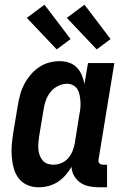

<svg xmlns="http://www.w3.org/2000/svg" viewBox="-20 -788 540 816"><path d="M144 8Q119 8 96.5 -1.5Q74 -11 59.5 -30Q45 -49 38.5 -72.5Q32 -96 30 -121Q28 -146 30 -171.5Q32 -197 36 -222L56 -342Q60 -365 66 -387Q72 -409 83 -430Q94 -451 110 -470Q126 -489 146 -502.5Q166 -516 188.5 -522Q211 -528 234 -528Q255 -528 274 -521.5Q293 -515 306.5 -501Q320 -487 327.5 -469Q335 -451 339 -431L354 -520H466L399 -111Q398 -107 398.5 -102Q399 -97 402 -94Q405 -91 409.5 -89.5Q414 -88 418 -88H435V8H402Q381 8 360 4Q339 0 322.5 -11Q306 -22 295.5 -40Q285 -58 284 -79Q273 -60 258 -43Q243 -26 225 -14.5Q207 -3 186 2.5Q165 8 144 8ZM207 -88Q224 -88 241 -95Q258 -102 270 -116Q282 -130 288.5 -146.5Q295 -163 298 -180L317 -300Q320 -314 321.5 -328Q323 -342 322 -356Q321 -370 318.5 -383.5Q316 -397 309.5 -408Q303 -419 291 -425.5Q279 -432 265 -432Q246 -432 227.5 -423Q209 -414 196 -398.5Q183 -383 176 -364.5Q169 -346 166 -327L146 -207Q144 -193 143 -179.5Q142 -166 143 -153.5Q144 -141 148.5 -128.5Q153 -116 161 -106.5Q169 -97 181 -92.5Q193 -88 207 -88ZM391 -578 264 -712 339 -768 450 -622ZM221 -578 94 -712 169 -768 280 -622Z"/></svg>

Font: Iosevka Gothic
Style: Bold Italic
Weight: 700
Italic angle: -9°
Monospace: yes
Designer: Belleve Invis
Foundry: Belleve Invis
Version: Version 15.5.1; ttfautohint (v1.8.4)